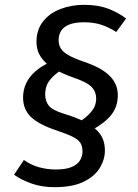

<svg xmlns="http://www.w3.org/2000/svg" viewBox="-20 -697 567 788"><path d="M325.2 -677.2Q382.2 -677.2 424.3 -661.2Q466.4 -645.1 497.5 -621.1L457.1 -565.6Q426.2 -585.6 395.2 -595.6Q364.1 -605.6 325.2 -605.6Q285.4 -605.6 262.5 -595.6Q239.6 -585.7 230.1 -569.3Q220.6 -552.9 220.6 -532.9Q220.6 -513 229.6 -498.1Q238.6 -483.2 261.6 -470.2Q284.6 -457.2 325.6 -443.2Q396.5 -419.3 430 -385.8Q463.5 -352.4 463.5 -306.2Q463.5 -260.1 437.5 -226.6Q411.4 -193.1 358.5 -164.2L306 -196.3Q331.9 -214.2 346.8 -229.7Q361.8 -245.1 368.2 -260.1Q374.7 -275.1 374.7 -293Q374.7 -319.9 356.8 -339.3Q338.8 -358.8 283.9 -377.7Q234.8 -394.8 200.2 -415.3Q165.7 -435.9 147.7 -463Q129.7 -490 129.7 -525Q129.7 -575 156.7 -609Q183.7 -643.1 228.3 -660.1Q272.9 -677.2 325.2 -677.2ZM189.7 -443.8 231.1 -409.7Q205.3 -391.8 190.8 -375.8Q176.4 -359.9 170.9 -343.9Q165.5 -328 165.5 -309.1Q165.5 -281.2 180.9 -262.7Q196.4 -244.3 242.2 -230.3Q298.4 -213.2 335.4 -193.1Q372.5 -173.1 391.5 -146Q410.5 -119 410.5 -79Q410.5 -43 389.9 -8.4Q369.4 26.1 323.8 48.7Q278.2 71.2 204 71.2Q152.9 71.2 110.8 56.7Q68.7 42.1 37.7 20.1L78 -40.4Q108 -19.4 141 -10.4Q174 -1.4 208.9 -1.4Q250.8 -1.4 274.7 -11.8Q298.6 -22.3 308.6 -39.2Q318.6 -56.1 318.6 -75Q318.6 -96.9 309.6 -110.9Q300.6 -124.8 277.1 -136.3Q253.6 -147.8 211.6 -161.8Q137.8 -186.7 106.2 -217.7Q74.7 -248.7 74.7 -296.8Q74.7 -327.9 87.2 -354.9Q99.7 -381.9 125.3 -404.3Q150.8 -426.8 189.7 -443.8Z"/></svg>

Font: Fira Sans Variable
Style: Italic
Weight: 397
Italic angle: -8°
Designer: Carrois Corporate & Edenspiekermann AG
Foundry: Carrois Corporate GbR & Edenspiekermann AG
Version: Version 4.202